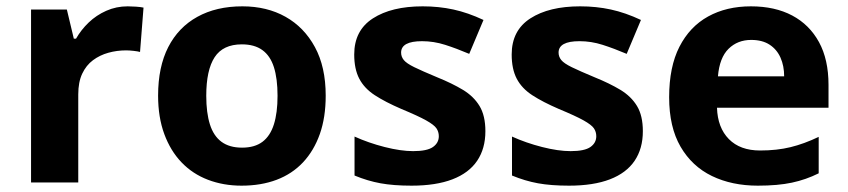

<svg xmlns="http://www.w3.org/2000/svg" viewBox="-20 -576 2678 606"><path d="M383 -556Q394 -556 409 -555Q424 -554 433 -552L422 -412Q415 -414 401.5 -415.5Q388 -417 378 -417Q349 -417 322 -409.5Q295 -402 273.5 -386Q252 -370 239.5 -343.5Q227 -317 227 -278V0H78V-546H191L213 -454H220Q236 -482 260 -505Q284 -528 315.5 -542Q347 -556 383 -556Z M1008 -274Q1008 -205.6 989.5 -153.1Q970.9 -100.5 936.5 -63.7Q902 -27 853 -8.5Q804 10 742.4 10Q685.2 10 636.6 -8.5Q588 -27 553 -63.5Q518 -100 498.5 -153Q479 -206 479 -274.2Q479 -364.7 511 -427.3Q543.1 -489.9 602.9 -522.9Q662.7 -556 745 -556Q822.4 -556 881.2 -523Q940 -490 974 -427.3Q1008 -364.7 1008 -274ZM631 -273.8Q631 -220 642.5 -183.5Q654 -147 679 -128.5Q704 -110 744 -110Q784 -110 808.5 -128.5Q833 -147 844.5 -183.5Q856 -220 856 -273.6Q856 -328 844.5 -364Q833 -400 808 -418Q783.1 -436 743.3 -436Q684 -436 657.5 -395.5Q631 -355 631 -273.8Z M1512 -162Q1512 -107 1486 -68.5Q1460 -30 1408 -10Q1356 10 1279 10Q1222 10 1181 2.5Q1140 -5 1099 -22V-145Q1143 -125 1194 -112Q1245 -99 1284 -99Q1328 -99 1346.5 -112Q1365 -125 1365 -146Q1365 -160 1357.5 -171Q1350 -182 1325 -196Q1300 -210 1247 -232Q1196 -254 1163 -275.5Q1130 -297 1114 -327.5Q1098 -358 1098 -404Q1098 -480 1157 -518Q1216 -556 1314 -556Q1365 -556 1411 -546Q1457 -536 1506 -513L1461 -406Q1421 -423 1385 -434.5Q1349 -446 1312 -446Q1279 -446 1262.5 -437Q1246 -428 1246 -410Q1246 -397 1254.5 -386.5Q1263 -376 1287.5 -364Q1312 -352 1360 -332Q1407 -313 1441 -292.5Q1475 -272 1493.5 -241.5Q1512 -211 1512 -162Z M2009 -162Q2009 -107 1983 -68.5Q1957 -30 1905 -10Q1853 10 1776 10Q1719 10 1678 2.5Q1637 -5 1596 -22V-145Q1640 -125 1691 -112Q1742 -99 1781 -99Q1825 -99 1843.5 -112Q1862 -125 1862 -146Q1862 -160 1854.5 -171Q1847 -182 1822 -196Q1797 -210 1744 -232Q1693 -254 1660 -275.5Q1627 -297 1611 -327.5Q1595 -358 1595 -404Q1595 -480 1654 -518Q1713 -556 1811 -556Q1862 -556 1908 -546Q1954 -536 2003 -513L1958 -406Q1918 -423 1882 -434.5Q1846 -446 1809 -446Q1776 -446 1759.5 -437Q1743 -428 1743 -410Q1743 -397 1751.5 -386.5Q1760 -376 1784.5 -364Q1809 -352 1857 -332Q1904 -313 1938 -292.5Q1972 -272 1990.5 -241.5Q2009 -211 2009 -162Z M2350 -556Q2426 -556 2480.5 -527Q2535 -498 2565 -443Q2595 -388 2595 -308V-236H2243Q2245 -173 2280.5 -137Q2316 -101 2379 -101Q2432 -101 2475 -111.5Q2518 -122 2564 -144V-29Q2524 -9 2479.5 0.5Q2435 10 2372 10Q2290 10 2227 -20.5Q2164 -51 2128 -113Q2092 -175 2092 -269Q2092 -365 2124.5 -428.5Q2157 -492 2215 -524Q2273 -556 2350 -556ZM2351 -450Q2308 -450 2279.5 -422Q2251 -394 2246 -335H2455Q2455 -368 2443.5 -394Q2432 -420 2409 -435Q2386 -450 2351 -450Z"/></svg>

Font: Noto Sans Devanagari
Style: Regular
Weight: 400
Designer: Jelle Bosma - Monotype Design Team
Foundry: Monotype Imaging Inc.
Version: Version 2.003